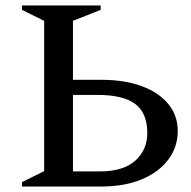

<svg xmlns="http://www.w3.org/2000/svg" viewBox="-20 -680 698 700"><path d="M349 0H60V-16L141 -56V-604L60 -644V-660H347V-644L246 -604V-389H350Q434 -389 496.5 -366Q559 -343 593.5 -301Q628 -259 628 -202Q628 -144 593.5 -98Q559 -52 496.5 -26Q434 0 349 0ZM335 -334H246V-55H342Q430 -55 473.5 -94.5Q517 -134 517 -195Q517 -268 473 -301Q429 -334 335 -334Z"/></svg>

Font: Spectral Medium
Style: Regular
Weight: 500
Designer: Jean-Baptiste Levee
Foundry: Production Type
Version: Version 2.001